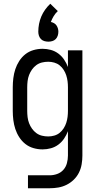

<svg xmlns="http://www.w3.org/2000/svg" viewBox="-20 -788 515 1023"><path d="M129 215V146H245Q265 146 284.5 139Q304 132 317.5 117Q331 102 336.5 81.5Q342 61 342 41V-89Q334 -68 321.5 -49.5Q309 -31 291 -17.5Q273 -4 251 2Q229 8 207 8Q182 8 158 1Q134 -6 115 -21Q96 -36 82.5 -57Q69 -78 61.5 -101Q54 -124 51 -148.5Q48 -173 48 -197V-323Q48 -347 51 -371.5Q54 -396 61.5 -419Q69 -442 82.5 -463Q96 -484 115 -499Q134 -514 158 -521Q182 -528 207 -528Q229 -528 251 -522Q273 -516 291 -502.5Q309 -489 321.5 -470.5Q334 -452 342 -431V-520H419V41Q419 64 415 87.5Q411 111 400.5 132Q390 153 373 169.5Q356 186 335 196.5Q314 207 291 211Q268 215 245 215ZM237 -61Q253 -61 269 -65.5Q285 -70 297.5 -80Q310 -90 319 -104Q328 -118 333 -133.5Q338 -149 340 -165Q342 -181 342 -197V-323Q342 -339 340 -355Q338 -371 333 -386.5Q328 -402 319 -416Q310 -430 297.5 -440Q285 -450 269 -454.5Q253 -459 237 -459Q220 -459 203.5 -455Q187 -451 173.5 -441Q160 -431 150.5 -417.5Q141 -404 135 -388.5Q129 -373 127 -356Q125 -339 125 -323V-197Q125 -181 127 -164Q129 -147 135 -131.5Q141 -116 150.5 -102.5Q160 -89 173.5 -79Q187 -69 203.5 -65Q220 -61 237 -61ZM238 -566Q227 -566 216.5 -569Q206 -572 198.5 -579.5Q191 -587 187.5 -597.5Q184 -608 184 -619Q184 -640 188 -660.5Q192 -681 200 -700Q208 -719 220.5 -736.5Q233 -754 248 -768L288 -729Q275 -717 266 -702Q257 -687 251 -671Q260 -669 268 -664.5Q276 -660 281 -652.5Q286 -645 288.5 -636.5Q291 -628 291 -619Q291 -608 287.5 -597.5Q284 -587 276.5 -579.5Q269 -572 258.5 -569Q248 -566 238 -566Z"/></svg>

Font: Iosevka QP
Style: Regular
Weight: 400
Designer: Belleve Invis
Foundry: Belleve Invis
Version: Version 20.0.0; ttfautohint (v1.8.4)